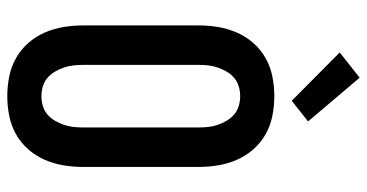

<svg xmlns="http://www.w3.org/2000/svg" viewBox="-266 -758 1031 540"><g transform="rotate(90 250.0 -487.5)"><path d="M250 8Q222 8 194.5 2.5Q167 -3 143 -16.5Q119 -30 100.5 -51Q82 -72 71 -97.5Q60 -123 55.5 -150Q51 -177 51 -205V-530Q51 -558 55.5 -585Q60 -612 71 -637.5Q82 -663 100.5 -684Q119 -705 143 -718.5Q167 -732 194.5 -737.5Q222 -743 250 -743Q278 -743 305.5 -737.5Q333 -732 357 -718.5Q381 -705 399.5 -684Q418 -663 429 -637.5Q440 -612 444.5 -585Q449 -558 449 -530V-205Q449 -177 444.5 -150Q440 -123 429 -97.5Q418 -72 399.5 -51Q381 -30 357 -16.5Q333 -3 305.5 2.5Q278 8 250 8ZM250 -88Q264 -88 277.5 -92Q291 -96 301.5 -105Q312 -114 319 -126Q326 -138 330.5 -151Q335 -164 336.5 -177.5Q338 -191 338 -205V-530Q338 -544 336.5 -557.5Q335 -571 330.5 -584Q326 -597 319 -609Q312 -621 301.5 -630Q291 -639 277.5 -643Q264 -647 250 -647Q236 -647 222.5 -643Q209 -639 198.5 -630Q188 -621 181 -609Q174 -597 169.5 -584Q165 -571 163.5 -557.5Q162 -544 162 -530V-205Q162 -191 163.5 -177.5Q165 -164 169.5 -151Q174 -138 181 -126Q188 -114 198.5 -105Q209 -96 222.5 -92Q236 -88 250 -88ZM263 -792 127 -927 198 -983 321 -838Z"/></g></svg>

Font: Iosevka Web
Style: Bold
Weight: 700
Monospace: yes
Designer: Belleve Invis
Foundry: Belleve Invis
Version: Version 28.0.3; ttfautohint (v1.8.3)